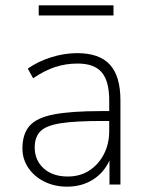

<svg xmlns="http://www.w3.org/2000/svg" viewBox="-20 -691 554 719"><path d="M231 8Q184 8 146 -11Q108 -30 86 -62.5Q64 -95 64 -135Q64 -189 90.5 -219.5Q117 -250 181.5 -262.5Q246 -275 359 -275H389V-315Q389 -387 361 -420Q333 -453 271 -453Q226 -453 186.5 -440Q147 -427 104 -398L84 -434Q122 -461 171.5 -476.5Q221 -492 269 -492Q352 -492 391.5 -449Q431 -406 431 -315V0H390V-90Q369 -44 327.5 -18Q286 8 231 8ZM234 -30Q280 -30 314.5 -52.5Q349 -75 369 -113.5Q389 -152 389 -201V-238H361Q262 -238 207.5 -229.5Q153 -221 131.5 -199.5Q110 -178 110 -139Q110 -91 143.5 -60.5Q177 -30 234 -30ZM125 -633V-671H405V-633Z"/></svg>

Font: Nunito Sans ExtraLight
Style: Regular
Weight: 200
Designer: Vernon Adams
Foundry: Vernon Adams
Version: Version 3.006; ttfautohint (v1.8.3)